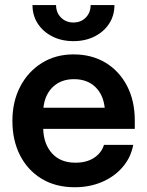

<svg xmlns="http://www.w3.org/2000/svg" viewBox="-20 -748 595 779"><path d="M283.2 11.7Q205.6 11.7 148.7 -22.9Q91.8 -57.6 61 -118.4Q30.3 -179.2 30.3 -257.3Q30.3 -335.9 62 -396.7Q93.8 -457.5 149.7 -492.4Q205.6 -527.3 278.3 -527.3Q353 -527.3 408.9 -493.2Q464.8 -459 495.8 -398.7Q526.9 -338.4 526.9 -259.3V-225.1H155.3Q157.2 -163.1 191.4 -125.5Q225.6 -87.9 286.1 -87.9Q331.5 -87.9 361.6 -107.7Q391.6 -127.4 401.9 -160.2H520.5Q511.2 -109.4 478 -70.6Q444.8 -31.7 394.5 -10Q344.2 11.7 283.2 11.7ZM156.2 -311H404.8Q398.9 -364.7 366 -395.8Q333 -426.8 280.3 -426.8Q228 -426.8 195.1 -395.8Q162.1 -364.7 156.2 -311ZM277.8 -581.1Q230 -581.1 192.4 -600.1Q154.8 -619.1 133.3 -652.1Q111.8 -685.1 111.8 -727.5H207.5Q207.5 -696.8 227.5 -676.8Q247.6 -656.7 277.8 -656.7Q308.6 -656.7 328.1 -676.8Q347.7 -696.8 347.7 -727.5H444.3Q444.3 -685.1 422.9 -652.1Q401.4 -619.1 363.8 -600.1Q326.2 -581.1 277.8 -581.1Z"/></svg>

Font: Inter Display Semi Bold
Style: Regular
Weight: 600
Designer: Rasmus Andersson
Foundry: rsms
Version: Version 4.000;git-37864ae